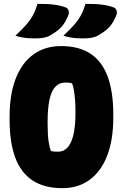

<svg xmlns="http://www.w3.org/2000/svg" viewBox="-20 -960 640 1000"><path d="M298 -720Q391 -720 451 -680.5Q511 -641 540.5 -562Q570 -483 570 -365V-346Q570 -232 538.5 -150Q507 -68 447.5 -24Q388 20 305 20Q211 20 150 -20Q89 -60 59.5 -139Q30 -218 30 -335V-354Q30 -469 62 -551Q94 -633 154 -676.5Q214 -720 298 -720ZM228 -317Q228 -257 233 -223.5Q238 -190 246 -173Q256 -171 264.5 -170.5Q273 -170 283 -170Q312 -170 332 -192Q352 -214 362.5 -258.5Q373 -303 373 -369V-382Q373 -417 370.5 -444.5Q368 -472 364.5 -492.5Q361 -513 355 -526Q346 -529 338.5 -529.5Q331 -530 319 -530Q289 -530 268.5 -508.5Q248 -487 238 -442Q228 -397 228 -326ZM175 -940Q199 -940 224.5 -939Q250 -938 274 -934Q298 -930 318 -923Q333 -918 337 -906Q341 -894 336 -881Q328 -861 318.5 -845Q309 -829 297 -816.5Q285 -804 270.5 -794Q256 -784 239 -774Q226 -767 207.5 -763.5Q189 -760 163 -760Q148 -760 130 -761Q112 -762 94 -765.5Q76 -769 60 -774Q90 -802 112 -826Q134 -850 149.5 -877Q165 -904 175 -940ZM425 -940Q449 -940 474.5 -939Q500 -938 524 -934Q548 -930 568 -923Q583 -918 587 -906Q591 -894 586 -881Q578 -861 568.5 -845Q559 -829 547 -816.5Q535 -804 520.5 -794Q506 -784 489 -774Q476 -767 457.5 -763.5Q439 -760 413 -760Q398 -760 380 -761Q362 -762 344 -765.5Q326 -769 310 -774Q340 -802 362 -826Q384 -850 399.5 -877Q415 -904 425 -940Z"/></svg>

Font: Recursive Monospace Casual Black
Style: Regular
Weight: 900
Version: Version 1.047